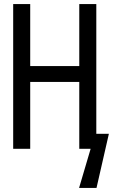

<svg xmlns="http://www.w3.org/2000/svg" viewBox="-20 -734 557 947"><path d="M517 -74 456 193H370L427 0H371V-330H129V0H45V-714H129V-408H371V-714H455V-74Z"/></svg>

Font: Noto Sans Mono UI Cond
Style: Regular
Weight: 400
Width: 3
Monospace: yes
Designer: Monotype Design team
Foundry: Monotype Imaging Inc.
Version: Version 1.000